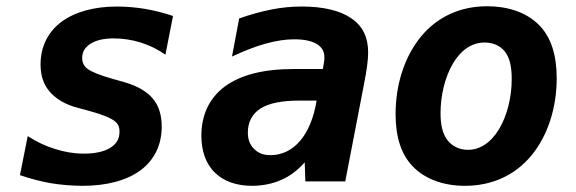

<svg xmlns="http://www.w3.org/2000/svg" viewBox="-20 -581 1846 615"><path d="M244.6 14.2C320.3 14.2 386.2 -2.4 431.6 -36.6C474.1 -68.8 498 -116.7 498 -175.3C498 -213.9 487.8 -243.7 469.2 -265.6C451.2 -287.1 420.9 -305.7 377.9 -317.9L341.8 -328.1C298.8 -340.3 273.9 -350.6 261.2 -359.9C249 -368.7 243.2 -380.4 243.2 -395.5C243.2 -413.6 251.5 -429.2 270 -440.9C288.1 -452.1 311.5 -458 344.2 -458C372.6 -458 402.3 -453.6 430.7 -444.8C459 -436 485.4 -422.9 509.8 -405.8L534.2 -529.8C506.3 -539.6 469.7 -548.3 443.8 -552.7C418 -557.1 383.8 -560.1 354 -560.1C279.8 -560.1 217.8 -542 175.8 -510.3C133.8 -478.5 109.9 -431.6 109.9 -374.5C109.9 -337.4 120.1 -310.5 137.7 -289.1C158.7 -263.7 189.5 -246.6 225.1 -236.8L268.1 -225.1C307.6 -214.4 334.5 -203.1 347.7 -192.9C356.9 -185.5 362.8 -176.8 362.8 -159.2C362.8 -136.2 353 -119.6 333 -107.4C313 -95.2 284.7 -88.9 249 -88.9C216.3 -88.9 187 -94.2 157.2 -103.5C126 -113.3 100.1 -125 68.8 -145L43.9 -20C76.2 -8.8 111.8 0.5 143.1 5.9C171.9 10.7 210.4 14.2 244.6 14.2Z M787.1 14.2C819.8 14.2 853 7.8 881.3 -4.9C908.2 -16.6 933.1 -35.2 956.1 -61L958 0H1085.9L1146 -312C1150.9 -337.4 1153.3 -350.1 1155.8 -369.1C1158.2 -387.2 1159.2 -400.9 1159.2 -412.6C1159.2 -460 1143.1 -497.1 1104.5 -522.9C1067.9 -547.9 1013.7 -560.1 946.3 -560.1C913.1 -560.1 883.3 -557.1 850.6 -550.8C817.9 -544.4 782.7 -534.7 746.1 -522L723.1 -399.9C765.1 -419.4 799.3 -432.6 831.5 -441.4C865.2 -450.7 894.5 -455.1 922.9 -455.1C953.1 -455.1 977.5 -450.2 994.1 -440.4C1010.7 -430.7 1019 -416.5 1019 -397.9V-389.6C1019 -388.7 1018.6 -386.2 1018.1 -383.8L1014.2 -359.9H919.9C824.7 -359.9 751.5 -341.3 701.2 -304.7C650.4 -267.6 625 -212.4 625 -146.5C625 -100.1 637.7 -58.1 668 -28.3C697.3 0.5 738.8 14.2 787.1 14.2ZM846.7 -84C822.8 -84 807.1 -90.8 793.9 -104C780.8 -117.2 773.9 -133.3 773.9 -156.7C773.9 -189.5 787.6 -216.3 814.5 -233.4C841.3 -250.5 882.8 -258.8 939 -258.8H994.1C984.9 -201.2 965.3 -157.7 940.9 -129.4C915 -99.1 881.8 -84 846.7 -84Z M1469.2 14.2C1552.7 14.2 1627.9 -17.1 1682.6 -83.5C1734.9 -147 1763.2 -236.3 1763.2 -330.1C1763.2 -403.8 1745.6 -462.9 1704.6 -502.9C1664.6 -542 1605.5 -561 1540.5 -561C1453.1 -561 1379.9 -526.4 1328.1 -463.4C1274.4 -397.9 1247.1 -307.6 1247.1 -215.8C1247.1 -143.6 1264.2 -85 1305.7 -44.4C1340.3 -10.3 1395.5 14.2 1469.2 14.2ZM1479 -101.1C1450.2 -101.1 1428.2 -113.8 1414.6 -130.4C1396.5 -152.3 1391.1 -184.6 1391.1 -218.8C1391.1 -271.5 1403.8 -332.5 1431.6 -378.9C1458 -422.4 1492.7 -444.8 1532.2 -444.8C1555.7 -444.8 1580.1 -437 1596.7 -416.5C1610.8 -398.9 1619.1 -372.6 1619.1 -328.1C1619.1 -266.1 1603 -208 1578.6 -167.5C1551.8 -123 1516.6 -101.1 1479 -101.1Z"/></svg>

Font: Hack
Style: Bold Oblique
Weight: 700
Italic angle: -12°
Monospace: yes
Designer: Christopher Simpkins
Foundry: Christopher Simpkins
Version: Version 2.010